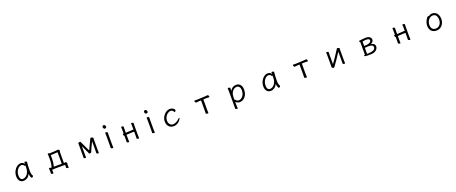

<svg xmlns="http://www.w3.org/2000/svg" viewBox="233 -3010 13059 5495"><g transform="rotate(-20 6763.0 -263.0)"><path d="M695 -193Q695 -89 730 -35Q732 -31 732 -29Q732 -17 718 -2Q704 13 688 13Q667 13 652.5 -28Q638 -69 634 -118Q598 -50 546.5 -16Q495 18 436 18Q362 18 318.5 -32Q275 -82 275 -175Q275 -257 310.5 -329Q346 -401 403.5 -443.5Q461 -486 522 -486Q599 -486 632 -420V-475Q632 -485 653 -485Q672 -485 690 -477.5Q708 -470 708 -459V-457Q702 -419 698.5 -331.5Q695 -244 695 -193ZM614 -371Q610 -371 607 -375Q591 -402 568.5 -415Q546 -428 522 -428Q481 -428 439 -395Q397 -362 370 -305Q343 -248 343 -180Q343 -108 367.5 -75Q392 -42 435 -42Q483 -42 526.5 -74Q570 -106 598 -162.5Q626 -219 629 -291Q630 -301 630 -335L631 -380Q622 -371 614 -371Z M1757 106Q1739 106 1720.5 96.5Q1702 87 1702 75V74Q1704 30 1704 -6Q1680 -7 1606 -7H1493Q1375 -7 1307 0Q1307 31 1310 100Q1310 111 1287 111Q1269 111 1253 104Q1237 97 1237 86V85Q1240 52 1240 22Q1240 -21 1235 -66V-68Q1235 -74 1238 -77.5Q1241 -81 1247 -81L1253 -80Q1266 -76 1302 -63L1311 -64Q1330 -117 1338.5 -170.5Q1347 -224 1347 -291V-386Q1347 -427 1345 -443L1343 -467Q1343 -474 1345.5 -477.5Q1348 -481 1356 -481Q1368 -481 1385.5 -476Q1403 -471 1409 -468L1601 -478Q1612 -478 1628 -482Q1646 -486 1654 -486Q1668 -486 1685 -470Q1702 -454 1702 -442Q1702 -434 1696 -423.5Q1690 -413 1690 -406V-67Q1700 -68 1715 -71.5Q1730 -75 1735 -75Q1751 -75 1765.5 -59Q1780 -43 1780 -30Q1780 -26 1775.5 -15.5Q1771 -5 1771 2Q1771 53 1775 95V96Q1775 106 1757 106ZM1413 -408V-292Q1413 -175 1382 -67Q1454 -69 1492 -69Q1582 -69 1624 -68V-420Z M2531 -96Q2531 -85 2516.5 -78.5Q2502 -72 2484 -72Q2473 -72 2465 -75.5Q2457 -79 2455 -85Q2445 -115 2442 -121L2420 -166Q2371 -268 2337 -344V-106L2339 -1Q2339 4 2332.5 7Q2326 10 2317 10Q2300 10 2284.5 2.5Q2269 -5 2269 -16L2271 -106V-422Q2271 -430 2269.5 -437Q2268 -444 2268 -450L2269 -456Q2271 -465 2288 -473.5Q2305 -482 2321 -482Q2331 -482 2338 -478Q2345 -474 2348 -465Q2351 -456 2353 -453Q2413 -317 2492 -159Q2553 -292 2633 -456Q2640 -470 2646.5 -478.5Q2653 -487 2665 -487Q2679 -487 2704 -475.5Q2729 -464 2729 -456Q2729 -449 2727.5 -441.5Q2726 -434 2726 -425V-106L2728 -1Q2728 9 2708 9Q2690 9 2674 1.5Q2658 -6 2658 -18L2660 -106V-377Q2629 -317 2580 -210.5Q2531 -104 2531 -96Z M3127.5 -698Q3149 -698 3164.5 -678Q3180 -658 3180 -637.5Q3180 -617 3167 -603.5Q3154 -590 3133 -590Q3112 -590 3096.5 -609.5Q3081 -629 3081 -649.5Q3081 -670 3093.5 -684Q3106 -698 3127.5 -698ZM3095 -17 3097 -105V-368L3094 -475Q3094 -484 3112 -484Q3130 -484 3149 -476.5Q3168 -469 3168 -457L3166 -368V-105L3169 1Q3169 10 3151.5 10Q3134 10 3114.5 2.5Q3095 -5 3095 -17Z M3817 -224 3663 -216 3650 -215V-108L3651 -70L3653 -2Q3653 8 3634 8Q3616 8 3599 0Q3582 -8 3582 -20L3584 -108V-208Q3573 -211 3564 -227.5Q3555 -244 3555 -258Q3555 -276 3568 -276H3584V-367L3583 -416L3581 -474Q3581 -484 3600 -484Q3618 -484 3635 -476Q3652 -468 3652 -456Q3652 -435 3651 -420L3650 -367V-275Q3654 -276 3662 -276L3816 -284Q3818 -284 3845 -287Q3865 -289 3870 -289Q3879 -289 3886 -282V-367L3885 -416L3883 -474Q3883 -484 3902 -484Q3920 -484 3937 -476Q3954 -468 3954 -456Q3954 -435 3953 -420L3952 -367V-108L3953 -70L3955 -2Q3955 8 3936 8Q3918 8 3901 0Q3884 -8 3884 -20L3886 -108V-224Z M4390.5 -698Q4412 -698 4427.5 -678Q4443 -658 4443 -637.5Q4443 -617 4430 -603.5Q4417 -590 4396 -590Q4375 -590 4359.5 -609.5Q4344 -629 4344 -649.5Q4344 -670 4356.5 -684Q4369 -698 4390.5 -698ZM4358 -17 4360 -105V-368L4357 -475Q4357 -484 4375 -484Q4393 -484 4412 -476.5Q4431 -469 4431 -457L4429 -368V-105L4432 1Q4432 10 4414.5 10Q4397 10 4377.5 2.5Q4358 -5 4358 -17Z M5001 18Q4948 18 4903.5 -7Q4859 -32 4833 -80Q4807 -128 4807 -194Q4807 -271 4845 -338.5Q4883 -406 4942.5 -446Q5002 -486 5064 -486Q5113 -486 5145.5 -468.5Q5178 -451 5193.5 -430Q5209 -409 5209 -401Q5209 -386 5194.5 -370.5Q5180 -355 5167 -355Q5161 -355 5158 -360Q5155 -365 5149.5 -376Q5144 -387 5138.5 -394.5Q5133 -402 5126 -407Q5097 -427 5066 -427Q5024 -427 4979 -395.5Q4934 -364 4904.5 -311.5Q4875 -259 4875 -199Q4875 -150 4893.5 -113.5Q4912 -77 4941.5 -58.5Q4971 -40 5001 -40Q5104 -40 5204 -140Q5219 -155 5228 -155Q5237 -155 5237 -143Q5237 -129 5208.5 -89Q5180 -49 5127 -15.5Q5074 18 5001 18Z M5873 -402Q5851 -399 5839 -399Q5827 -399 5816 -417.5Q5805 -436 5805 -453Q5805 -470 5818 -470Q5826 -470 5844 -469Q5862 -468 5890 -468L5921 -469L6134 -479L6183 -483Q6206 -486 6217 -486Q6229 -486 6239.5 -467.5Q6250 -449 6250 -432Q6250 -415 6238 -415Q6225 -415 6215 -416L6152 -417H6135L6062 -413V-115L6063 -75L6065 0Q6065 10 6044 10Q6025 10 6006.5 2Q5988 -6 5988 -18L5990 -115V-410L5922 -407Q5900 -406 5873 -402Z M6826 -472Q6826 -482 6845 -482Q6864 -482 6882 -474Q6900 -466 6900 -454L6898 -402L6896 -369Q6934 -433 6979.5 -459.5Q7025 -486 7084 -486Q7161 -486 7208 -431.5Q7255 -377 7255 -278Q7255 -195 7223.5 -127.5Q7192 -60 7137.5 -21.5Q7083 17 7016 17Q6982 17 6946.5 0.5Q6911 -16 6895 -38V56Q6895 61 6898 124Q6900 154 6900 162Q6900 172 6880 172Q6862 172 6844.5 164Q6827 156 6827 144Q6827 128 6828 116L6829 55V-368Q6829 -403 6826 -472ZM6901 -103Q6912 -103 6922 -87Q6940 -61 6962.5 -51Q6985 -41 7013 -41Q7051 -41 7091.5 -69.5Q7132 -98 7159.5 -151.5Q7187 -205 7187 -276Q7187 -349 7156.5 -387.5Q7126 -426 7084 -426Q7020 -426 6969 -377.5Q6918 -329 6902 -253Q6894 -215 6894 -101Q6898 -103 6901 -103Z M8221 -193Q8221 -89 8256 -35Q8258 -31 8258 -29Q8258 -17 8244 -2Q8230 13 8214 13Q8193 13 8178.5 -28Q8164 -69 8160 -118Q8124 -50 8072.5 -16Q8021 18 7962 18Q7888 18 7844.5 -32Q7801 -82 7801 -175Q7801 -257 7836.5 -329Q7872 -401 7929.5 -443.5Q7987 -486 8048 -486Q8125 -486 8158 -420V-475Q8158 -485 8179 -485Q8198 -485 8216 -477.5Q8234 -470 8234 -459V-457Q8228 -419 8224.5 -331.5Q8221 -244 8221 -193ZM8140 -371Q8136 -371 8133 -375Q8117 -402 8094.5 -415Q8072 -428 8048 -428Q8007 -428 7965 -395Q7923 -362 7896 -305Q7869 -248 7869 -180Q7869 -108 7893.5 -75Q7918 -42 7961 -42Q8009 -42 8052.5 -74Q8096 -106 8124 -162.5Q8152 -219 8155 -291Q8156 -301 8156 -335L8157 -380Q8148 -371 8140 -371Z M8873 -402Q8851 -399 8839 -399Q8827 -399 8816 -417.5Q8805 -436 8805 -453Q8805 -470 8818 -470Q8826 -470 8844 -469Q8862 -468 8890 -468L8921 -469L9134 -479L9183 -483Q9206 -486 9217 -486Q9229 -486 9239.5 -467.5Q9250 -449 9250 -432Q9250 -415 9238 -415Q9225 -415 9215 -416L9152 -417H9135L9062 -413V-115L9063 -75L9065 0Q9065 10 9044 10Q9025 10 9006.5 2Q8988 -6 8988 -18L8990 -115V-410L8922 -407Q8900 -406 8873 -402Z M9920 -25Q9915 -19 9908.5 -8.5Q9902 2 9896 7.5Q9890 13 9882 13Q9862 13 9843 -1Q9824 -15 9824 -29V-31Q9827 -67 9827 -86V-364L9826 -413L9824 -471Q9824 -481 9843 -481Q9861 -481 9878 -473Q9895 -465 9895 -453Q9895 -432 9894 -417L9893 -364V-94Q9989 -219 10139 -456Q10141 -460 10145 -467.5Q10149 -475 10154 -479Q10159 -483 10167 -483Q10183 -483 10206 -472.5Q10229 -462 10229 -452Q10229 -446 10227 -435.5Q10225 -425 10225 -415V-106L10226 -68L10228 0Q10228 10 10209 10Q10191 10 10174 2Q10157 -6 10157 -18L10159 -106V-377Q10028 -171 9920 -25Z M10811 -12Q10811 -19 10817.5 -24Q10824 -29 10835 -29H10844V-417Q10835 -422 10827.5 -433Q10820 -444 10820 -453Q10820 -464 10830 -465Q10856 -470 10926 -477Q10996 -484 11032 -484Q11110 -484 11151.5 -451.5Q11193 -419 11193 -371Q11193 -334 11168.5 -304Q11144 -274 11106 -263Q11162 -255 11196 -226.5Q11230 -198 11230 -153Q11230 -91 11183.5 -47Q11137 -3 11072 8Q11030 15 10942 15H10914Q10859 12 10835 6.5Q10811 1 10811 -12ZM11126 -367Q11126 -399 11100 -412.5Q11074 -426 11018 -426Q10981 -426 10911 -412V-277Q11000 -277 11048 -293.5Q11096 -310 11111 -330Q11126 -350 11126 -367ZM10911 -221V-37L10941 -36Q11032 -36 11097.5 -61.5Q11163 -87 11163 -151Q11163 -194 11126.5 -210Q11090 -226 11041 -227H11031Q10987 -227 10911 -221Z M12080 -224 11926 -216 11913 -215V-108L11914 -70L11916 -2Q11916 8 11897 8Q11879 8 11862 0Q11845 -8 11845 -20L11847 -108V-208Q11836 -211 11827 -227.5Q11818 -244 11818 -258Q11818 -276 11831 -276H11847V-367L11846 -416L11844 -474Q11844 -484 11863 -484Q11881 -484 11898 -476Q11915 -468 11915 -456Q11915 -435 11914 -420L11913 -367V-275Q11917 -276 11925 -276L12079 -284Q12081 -284 12108 -287Q12128 -289 12133 -289Q12142 -289 12149 -282V-367L12148 -416L12146 -474Q12146 -484 12165 -484Q12183 -484 12200 -476Q12217 -468 12217 -456Q12217 -435 12216 -420L12215 -367V-108L12216 -70L12218 -2Q12218 8 12199 8Q12181 8 12164 0Q12147 -8 12147 -20L12149 -108V-224Z M13057 -486Q13114 -486 13158 -457Q13202 -428 13226.5 -373.5Q13251 -319 13251 -245Q13251 -179 13222.5 -118.5Q13194 -58 13140 -20Q13086 18 13012 18Q12912 18 12856.5 -42Q12801 -102 12801 -207Q12801 -261 12824 -318.5Q12847 -376 12876.5 -415Q12906 -454 12922 -454Q12932 -454 12939 -445Q12963 -463 12991 -474.5Q13019 -486 13057 -486ZM13184 -245Q13184 -330 13150.5 -378Q13117 -426 13051 -426Q13000 -426 12958 -394Q12916 -362 12892 -311Q12868 -260 12868 -208Q12868 -126 12905 -84.5Q12942 -43 13012 -43Q13060 -43 13099.5 -69.5Q13139 -96 13161.5 -142Q13184 -188 13184 -245Z"/></g></svg>

Font: Fusion Kai T
Style: Regular
Weight: 400
Designer: Fontworks Inc.
Version: Version 24.134;May 13, 2024